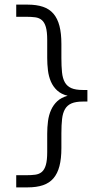

<svg xmlns="http://www.w3.org/2000/svg" viewBox="-20 -747 426 826"><path d="M244.1 -109.9Q244.1 -64.5 235.8 -32.5Q227.5 -0.5 210 20Q192.4 40.5 164.8 49.8Q137.2 59.1 99.1 59.1H49.8V6.8H91.8Q114.3 6.8 131.3 4.6Q148.4 2.4 159.9 -7.3Q171.4 -17.1 177.2 -37.1Q183.1 -57.1 183.1 -92.8V-171.9Q183.1 -199.2 186.5 -225.6Q189.9 -252 199.7 -273.9Q209.5 -295.9 226.6 -311.8Q243.7 -327.6 271 -335Q243.2 -341.8 225.8 -357.9Q208.5 -374 199 -396Q189.5 -418 186.3 -444.3Q183.1 -470.7 183.1 -498V-575.2Q183.1 -610.8 177.2 -630.9Q171.4 -650.9 159.9 -660.6Q148.4 -670.4 131.3 -672.6Q114.3 -674.8 91.8 -674.8H49.8V-727.1H99.1Q137.2 -727.1 164.8 -717.8Q192.4 -708.5 210 -688Q227.5 -667.5 235.8 -635.5Q244.1 -603.5 244.1 -558.1V-498Q244.1 -461.9 246.8 -435.8Q249.5 -409.7 259 -392.8Q268.6 -376 286.9 -367.9Q305.2 -359.9 336.9 -359.9H356V-310.1H336.9Q306.2 -310.1 287.8 -302.2Q269.5 -294.4 259.8 -277.8Q250 -261.2 247.1 -235.4Q244.1 -209.5 244.1 -172.9Z"/></svg>

Font: Syncopate
Style: Regular
Weight: 300
Width: 7
Designer: Astigmatic (AOETI)
Foundry: Astigmatic (AOETI)
Version: Version 001.000